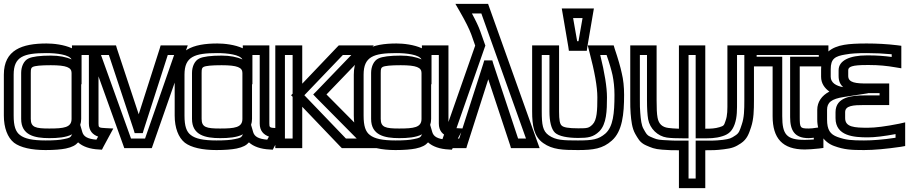

<svg xmlns="http://www.w3.org/2000/svg" viewBox="-22 -745 4725 998"><path d="M490 -103V-484V-509H465H377H352V-494C311 -513 256 -519 220 -519C93 -519 -2 -486 -2 -357V-144C-2 -81 17 -30 51 -3C84 22 142 35 215 35C259 35 296 32 320 27C353 20 371 10 384 -5C408 17 446 30 492 32L508 33L515 19L548 -42L567 -77L528 -79C491 -81 490 -82 490 -103ZM234 -77C163 -77 138 -83 138 -127V-366C138 -388 140 -392 148 -397C160 -403 190 -406 242 -406C324 -406 350 -394 350 -366V-127C350 -82 310 -77 234 -77ZM395 -96C398 -105 400 -115 400 -127V-307H402V-432V-459H440V-103C440 -65 460 -45 488 -35L479 -19C433 -23 413 -35 406 -58L395 -96ZM234 -27C276 -27 321 -30 353 -47C344 -29 339 -28 310 -22C288 -17 258 -15 215 -15C147 -15 106 -24 82 -43C59 -60 49 -90 49 -144V-357C49 -451 101 -469 220 -469C272 -469 338 -461 350 -436C322 -449 285 -456 242 -456C187 -456 146 -451 126 -441C102 -430 88 -399 88 -366V-127C88 -42 158 -27 234 -27Z M919 -509H832H813L808 -492L699 -151L586 -492L581 -509H563H467H432L444 -476L618 8L624 25H642H750H767L773 8L942 -476L954 -509H919ZM883 -459 732 -25H659L503 -459H544L673 -70L678 -53H697H702H720L725 -70L850 -459H883Z M1378 -103V-484V-509H1353H1265H1240V-494C1199 -513 1144 -519 1108 -519C981 -519 886 -486 886 -357V-144C886 -81 905 -30 939 -3C972 22 1030 35 1103 35C1147 35 1184 32 1208 27C1241 20 1259 10 1272 -5C1296 17 1334 30 1380 32L1396 33L1403 19L1436 -42L1455 -77L1416 -79C1379 -81 1378 -82 1378 -103ZM1122 -77C1051 -77 1026 -83 1026 -127V-366C1026 -388 1028 -392 1036 -397C1048 -403 1078 -406 1130 -406C1212 -406 1238 -394 1238 -366V-127C1238 -82 1198 -77 1122 -77ZM1283 -96C1286 -105 1288 -115 1288 -127V-307H1290V-432V-459H1328V-103C1328 -65 1348 -45 1376 -35L1367 -19C1321 -23 1301 -35 1294 -58L1283 -96ZM1122 -27C1164 -27 1209 -30 1241 -47C1232 -29 1227 -28 1198 -22C1176 -17 1146 -15 1103 -15C1035 -15 994 -24 970 -43C947 -60 937 -90 937 -144V-357C937 -451 989 -469 1108 -469C1160 -469 1226 -461 1238 -436C1210 -449 1173 -456 1130 -456C1075 -456 1034 -451 1014 -441C990 -430 976 -399 976 -366V-127C976 -42 1046 -27 1122 -27Z M1832 -25H1776L1560 -250L1760 -459H1804L1623 -271L1606 -254L1623 -236L1832 -25ZM1549 0V-190L1747 17L1755 25H1766H1892H1951L1909 -18L1675 -254L1880 -467L1921 -509H1863H1750H1739L1731 -501L1549 -310V-484V-509H1524H1434H1409V-484V0V25H1434H1524H1549V0ZM1499 -25H1459V-459H1499V-258L1491 -250L1499 -242V-25Z M2309 -103V-484V-509H2284H2196H2171V-494C2130 -513 2075 -519 2039 -519C1912 -519 1817 -486 1817 -357V-144C1817 -81 1836 -30 1870 -3C1903 22 1961 35 2034 35C2078 35 2115 32 2139 27C2172 20 2190 10 2203 -5C2227 17 2265 30 2311 32L2327 33L2334 19L2367 -42L2386 -77L2347 -79C2310 -81 2309 -82 2309 -103ZM2053 -77C1982 -77 1957 -83 1957 -127V-366C1957 -388 1959 -392 1967 -397C1979 -403 2009 -406 2061 -406C2143 -406 2169 -394 2169 -366V-127C2169 -82 2129 -77 2053 -77ZM2214 -96C2217 -105 2219 -115 2219 -127V-307H2221V-432V-459H2259V-103C2259 -65 2279 -45 2307 -35L2298 -19C2252 -23 2232 -35 2225 -58L2214 -96ZM2053 -27C2095 -27 2140 -30 2172 -47C2163 -29 2158 -28 2129 -22C2107 -17 2077 -15 2034 -15C1966 -15 1925 -24 1901 -43C1878 -60 1868 -90 1868 -144V-357C1868 -451 1920 -469 2039 -469C2091 -469 2157 -461 2169 -436C2141 -449 2104 -456 2061 -456C2006 -456 1965 -451 1945 -441C1921 -430 1907 -399 1907 -366V-127C1907 -42 1977 -27 2053 -27Z M2498 -725H2389H2345L2367 -687C2397 -635 2417 -595 2428 -565L2448 -508L2273 -8L2261 25H2296H2384H2402L2407 8L2516 -333L2629 8L2634 25H2653H2748H2783L2771 -8L2521 -708L2515 -725H2498ZM2480 -675 2712 -25H2671L2542 -414L2537 -431H2519H2514H2495L2490 -414L2365 -25H2332L2498 -500L2501 -508L2498 -516L2475 -581C2466 -607 2451 -638 2431 -675H2480Z M2982 35C3062 35 3111 28 3158 -14C3213 -62 3222 -152 3222 -252C3222 -293 3218 -332 3210 -364C3203 -397 3191 -439 3173 -492L3168 -509H3150H3066H3033L3041 -478C3069 -372 3083 -294 3083 -239C3083 -171 3081 -121 3058 -98C3039 -79 3031 -78 2984 -78C2932 -78 2907 -83 2898 -92C2888 -100 2884 -121 2884 -165V-484V-509H2859H2769H2744V-484V-166C2744 -93 2753 -35 2802 -1C2850 33 2904 35 2982 35ZM2982 -15C2905 -15 2867 -16 2830 -42C2799 -64 2794 -97 2794 -166V-459H2834V-165C2834 -115 2843 -74 2863 -55C2883 -37 2927 -28 2984 -28C3034 -28 3062 -32 3093 -62C3131 -100 3133 -170 3133 -239C3133 -292 3121 -366 3098 -459H3131C3146 -416 3156 -381 3162 -354C3168 -324 3172 -291 3172 -252C3172 -155 3165 -87 3125 -51C3089 -20 3058 -15 2982 -15ZM3031 -502 3060 -672 3065 -701H3036H2928H2898L2903 -672L2932 -502L2935 -481H2957H3007H3028L3031 -502ZM2985 -531H2978L2957 -651H3006L2985 -531Z M3254 -484V-226C3254 -200 3254 -176 3256 -155C3259 -118 3263 -79 3280 -49C3293 -28 3302 -4 3337 11C3363 22 3378 30 3420 33C3456 36 3475 36 3507 36V208V233H3532H3619H3644V208V36C3680 36 3700 36 3740 31C3784 26 3802 18 3829 0C3862 -22 3871 -51 3882 -84C3896 -126 3897 -172 3897 -226V-484V-509H3872H3784H3759V-484V-223C3759 -173 3760 -146 3749 -116C3741 -92 3740 -91 3718 -84C3694 -77 3676 -76 3644 -76V-484V-509H3619H3532H3507V-484V-76C3483 -77 3465 -78 3452 -80C3420 -84 3402 -101 3396 -133C3392 -154 3391 -183 3391 -223V-484V-509H3366H3279H3254V-484ZM3304 -459H3341V-223C3341 -182 3343 -148 3347 -125C3356 -76 3397 -37 3444 -30C3464 -27 3494 -26 3532 -26H3557V-51V-459H3594V-51V-26H3619C3666 -26 3695 -25 3733 -37C3769 -48 3785 -67 3797 -100C3810 -138 3809 -174 3809 -223V-459H3847V-226C3847 -172 3846 -134 3834 -99C3823 -66 3820 -54 3802 -42C3777 -25 3771 -23 3735 -18C3690 -13 3674 -14 3619 -14H3594V11V183H3557V11V-14H3532C3483 -14 3466 -14 3424 -17C3392 -19 3385 -23 3357 -35C3341 -42 3337 -50 3323 -75C3312 -94 3309 -122 3306 -159C3304 -178 3304 -200 3304 -226V-459Z M4135 -136V-400H4259H4284V-425V-484V-509H4259H3886H3861V-484V-425V-400H3886H3994V-141C3994 -26 4045 32 4161 32C4181 32 4207 30 4235 27L4258 24V2V-57V-86L4229 -82C4206 -78 4191 -77 4181 -77C4137 -77 4135 -81 4135 -136ZM4085 -136C4085 -67 4108 -27 4181 -27C4188 -27 4197 -28 4208 -29V-20C4190 -19 4174 -18 4161 -18C4067 -18 4044 -45 4044 -141V-425V-450H4019H3911V-459H4234V-450H4110H4085V-425V-136Z M4371 -131V-162C4371 -196 4413 -199 4470 -199H4575H4600V-224V-286V-311H4575H4487C4429 -311 4387 -314 4387 -350V-380C4387 -398 4407 -407 4482 -407H4498C4544 -407 4588 -403 4633 -395L4663 -390V-420V-485V-507L4640 -510C4590 -516 4537 -519 4483 -519C4434 -519 4394 -517 4366 -512C4300 -501 4246 -467 4246 -385V-346C4246 -312 4264 -287 4289 -269C4249 -248 4226 -215 4226 -174V-124C4226 -55 4261 -5 4314 14C4366 33 4402 35 4469 35C4521 35 4586 29 4661 18L4683 14V-7V-78V-109L4652 -102C4582 -88 4528 -81 4489 -81C4419 -81 4371 -84 4371 -131ZM4361 -292C4324 -298 4296 -315 4296 -346V-385C4296 -440 4318 -453 4374 -462H4375C4400 -467 4435 -469 4483 -469C4527 -469 4570 -467 4613 -463V-449C4575 -454 4536 -457 4498 -457H4482C4396 -457 4337 -431 4337 -380V-350C4337 -323 4346 -305 4361 -292ZM4321 -131C4321 -37 4418 -31 4489 -31C4525 -31 4574 -37 4633 -48V-29C4568 -19 4514 -15 4469 -15C4404 -15 4376 -17 4331 -33C4293 -47 4277 -70 4277 -124V-174C4277 -212 4299 -231 4365 -241L4489 -260V-261H4550V-249H4470C4411 -249 4321 -243 4321 -162V-131Z"/></svg>

Font: Gamestation DisplayOutline
Style: Regular
Weight: 400
Designer: Jonas Hecksher
Foundry: Jonas Hecksher, Playtypeª, e-types AS
Version: Version 1.003